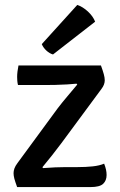

<svg xmlns="http://www.w3.org/2000/svg" viewBox="-20 -759 486 779"><path d="M214 -319.5Q231.5 -342.5 253.2 -368Q275 -393.5 293.5 -416L290.5 -419.5Q276.5 -418 253 -416.5Q229.5 -415 204 -414.5Q178.5 -414 158 -414H53Q51 -421.5 50.2 -431Q49.5 -440.5 49.5 -447Q49.5 -456.5 51 -469.2Q52.5 -482 55 -493.5H389.5Q397.5 -471.5 401.2 -457.8Q405 -444 405 -433Q405 -425 401.8 -416Q398.5 -407 391.5 -398L229 -178Q212 -155 191 -128.5Q170 -102 152 -80.5L155 -77Q179 -79 204 -80Q229 -81 247 -81H294.5Q328.5 -81 356.2 -84Q384 -87 402.5 -95Q407.5 -82.5 410 -71.2Q412.5 -60 412.5 -49Q412.5 -26.5 398.5 -13.2Q384.5 0 347.5 0H49.5Q41.5 -22 38.2 -34.2Q35 -46.5 35 -56.5Q35 -65.5 38.5 -75.5Q42 -85.5 51 -97.5ZM293.5 -739Q316 -731.5 336.8 -712.2Q357.5 -693 366 -671L195 -538Q181 -542 168.2 -553.8Q155.5 -565.5 149.5 -580Z"/></svg>

Font: Signika
Style: Regular
Weight: 400
Designer: Anna Giedry
Foundry: Anna Giedry
Version: Version 2.001